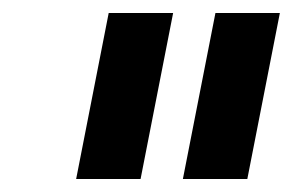

<svg xmlns="http://www.w3.org/2000/svg" viewBox="-20 -720 450 295"><path d="M196 -445H97L147 -700H246ZM360 -445H261L311 -700H410Z"/></svg>

Font: Argentum Sans Medium
Style: Italic
Weight: 500
Italic angle: -11°
Designer: Julieta Ulanovsky (font), Cristiano Sobral (main changes and remaster)
Foundry: Julieta Ulanovsky (font), Cristiano Sobral (main changes and remaster)
Version: Version 2.007;June 15, 2022;FontCreator 14.0.0.2814 64-bit; 